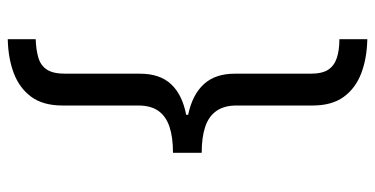

<svg xmlns="http://www.w3.org/2000/svg" viewBox="-256 -576 967 495"><g transform="rotate(90 227.5 -328.5)"><path d="M374 -291Q334 -291 307 -282Q280 -273 266 -253.5Q252 -234 252 -201V-6Q252 44 229.5 74.5Q207 105 168.5 119.5Q130 134 81 135V63Q109 62 129 56Q149 50 159.5 34Q170 18 170 -13V-206Q170 -257 197 -286Q224 -315 276 -325V-330Q224 -341 197 -370.5Q170 -400 170 -450V-645Q170 -676 159.5 -691.5Q149 -707 129 -713.5Q109 -720 81 -720V-792Q130 -791 168.5 -776.5Q207 -762 229.5 -731.5Q252 -701 252 -651V-455Q252 -423 266 -403Q280 -383 307 -374Q334 -365 374 -365Z"/></g></svg>

Font: tamil15
Style: Book
Weight: 400
Designer: Jelle Bosma - Monotype Design Team
Foundry: Monotype Imaging Inc.
Version: Version 2.003